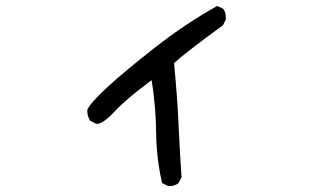

<svg xmlns="http://www.w3.org/2000/svg" viewBox="-20 -548 1040 642"><path d="M548 74H542L522 64Q503 -18 502 -106Q501 -194 487 -280Q403 -218 364 -176Q325 -134 304 -134H302L282 -144Q272 -158 272 -177V-181Q282 -204 339.5 -257Q397 -310 498 -389Q599 -468 706 -528L726 -519Q735 -507 735 -490V-483L726 -464Q595 -368 562 -337Q573 -222 577 -132.5Q581 -43 587 45L577 64Q565 74 548 74Z"/></svg>

Font: Xiaolai Mono SC
Style: Regular
Weight: 400
Monospace: yes
Designer: LXGW / Nozomi Seto
Version: Version 3.113;September 30, 2024